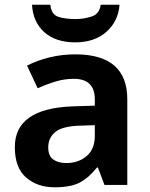

<svg xmlns="http://www.w3.org/2000/svg" viewBox="-20 -786 637 816"><path d="M383 -254V-209Q383 -152 348 -122.5Q313 -93 262 -93Q228 -93 206.5 -108Q185 -123 185 -160Q185 -200 215 -225Q245 -250 322 -252ZM300 -555Q243 -555 190 -542Q137 -529 95 -507L140 -411Q178 -428 216 -439.5Q254 -451 294 -451Q383 -451 383 -363V-337L289 -334Q43 -325 43 -161Q43 -73 91 -31.5Q139 10 212 10Q280 10 318.5 -10Q357 -30 392 -74H396L424 0H521V-364Q521 -555 300 -555ZM488 -766H408Q403 -727 370 -716Q337 -705 301 -705Q258 -705 228 -714.5Q198 -724 194 -766H116Q120 -693 168 -649.5Q216 -606 300 -606Q382 -606 432.5 -651Q483 -696 488 -766Z"/></svg>

Font: Noto Sans UI
Style: Bold
Weight: 700
Designer: Monotype Design Team
Foundry: Monotype Imaging Inc.
Version: Version 1.901